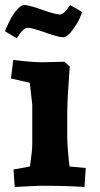

<svg xmlns="http://www.w3.org/2000/svg" viewBox="-44 -743 400 768"><path d="M299 -71 294 5Q228 0 115 0L15 5L10 -65L76 -77Q85 -143 85 -163V-325L75 -412L0 -429L9 -503Q84 -494 126 -494L214 -496L235 -477Q225 -345 225 -295V-193Q225 -171 227.5 -142Q230 -113 232 -95L234 -77ZM236 -723 285 -695Q281 -684 273.5 -667Q266 -650 245.5 -622Q225 -594 209 -594Q190 -594 137 -613Q84 -632 66 -632Q58 -632 47 -621.5Q36 -611 30 -600L23 -590L-24 -618Q-22 -622 -19.5 -629Q-17 -636 -8 -654.5Q1 -673 10 -686.5Q19 -700 31 -711.5Q43 -723 53 -723Q71 -723 124.5 -704Q178 -685 196 -685Q204 -685 214 -694.5Q224 -704 230 -714Z"/></svg>

Font: Andada
Style: Bold
Weight: 700
Designer: Carolina Giovagnoli
Foundry: Carolina Giovagnoli
Version: Version 1.003